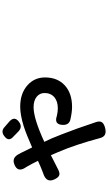

<svg xmlns="http://www.w3.org/2000/svg" viewBox="316 -1144 867 1540"><g transform="rotate(-90 750.0 -374.5)"><path d="M411.1 -9.8Q358.4 -206.1 299.8 -341.8L274.4 -400.4Q261.7 -394.5 238.3 -381.8Q179.7 -351.6 155.3 -339.8Q127 -326.2 110.4 -335Q94.7 -341.8 80.1 -373Q50.8 -437.5 128.9 -461.9Q137.7 -464.8 144.5 -467.8Q172.9 -478.5 229.5 -503.9Q208 -548.8 187.5 -584Q186.5 -585.9 184.6 -589.8Q180.7 -596.7 177.7 -600.6Q131.8 -667 201.2 -693.4Q253.9 -714.8 283.2 -658.2Q285.2 -652.3 291 -643.6L293 -640.6Q312.5 -602.5 336.9 -550.8Q440.4 -596.7 506.8 -618.2Q597.7 -646.5 663.1 -646.5Q770.5 -646.5 835.9 -587.9Q898.4 -532.2 898.4 -447.3Q898.4 -347.7 835 -289.1Q771.5 -230.5 662.1 -230.5Q618.2 -230.5 555.7 -245.1Q516.6 -257.8 517.6 -303.7Q519.5 -377 589.8 -352.5Q624 -344.7 650.4 -344.7Q706.1 -344.7 739.3 -372.1Q773.4 -401.4 773.4 -451.2Q773.4 -489.3 744.1 -513.7Q712.9 -539.1 660.2 -539.1Q568.4 -539.1 381.8 -453.1L409.2 -394.5Q433.6 -337.9 488.3 -189.5Q525.4 -84 540 -39.1Q550.8 -6.8 538.1 9.8Q526.4 26.4 491.2 35.2Q458 43 438.5 32.7Q418.9 22.5 411.1 -9.8ZM466.8 -659.2Q449.2 -676.8 440.4 -684.6Q433.6 -692.4 425.8 -699.2Q377 -739.3 430.7 -776.4Q463.9 -799.8 494.1 -777.3Q510.7 -763.7 545.9 -732.4Q590.8 -691.4 541 -655.3Q501 -627 466.8 -659.2Z"/></g></svg>

Font: Bpmf GenSen Rounded B
Style: B
Weight: 700
Foundry: But Ko
Version: Version 1.320